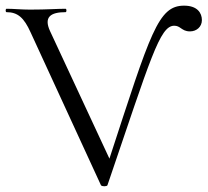

<svg xmlns="http://www.w3.org/2000/svg" viewBox="-24 -656 734 679"><path d="M84 -542 333 -1C336 4 354 4 356 -1C509 -450 541 -565 592 -565C603 -565 609 -561 616 -556C624 -551 631 -545 648 -545C671 -545 690 -561 690 -585C690 -610 674 -636 627 -636C535 -636 509 -542 363 -95L153 -546C130 -596 155 -613 208 -613C212 -613 212 -625 208 -625C177 -625 143 -622 82 -622C50 -622 26 -625 -1 -625C-5 -625 -5 -613 -1 -613C39 -613 61 -593 84 -542Z"/></svg>

Font: Cormorant Garamond
Style: Regular
Weight: 400
Designer: Christian Thalmann (Catharsis Fonts)
Foundry: Catharsis Fonts
Version: Version 4.002;Glyphs 3.4 (3410)